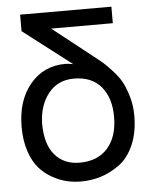

<svg xmlns="http://www.w3.org/2000/svg" viewBox="-53 -773 658 834"><g transform="rotate(-5 276.0 -356.5)"><path d="M30 -242Q30 -357 89 -428Q148 -499 243 -499Q253 -499 277 -495L66 -657V-729H464V-657H195L370 -519Q395 -499 406 -490Q417 -481 443.5 -452.5Q470 -424 484 -399Q498 -374 510 -334Q522 -294 522 -250Q522 -175 497.5 -120Q473 -65 433 -37Q393 -9 352 3.5Q311 16 268 16Q236 16 205.5 9Q175 2 142.5 -16Q110 -34 85.5 -62Q61 -90 45.5 -136.5Q30 -183 30 -242ZM274 -432Q204 -432 163 -380.5Q122 -329 120 -250Q120 -159 160 -112.5Q200 -66 268 -66Q347 -66 390.5 -115.5Q434 -165 434 -252Q434 -334 393 -383Q352 -432 274 -432Z"/></g></svg>

Font: ColatingCofangSans
Style: Regular
Weight: 400
Foundry: GNU
Version: Version 412.227;June 27, 2022;FontCreator 11.0.0.2412 32-bit